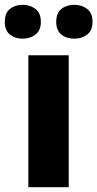

<svg xmlns="http://www.w3.org/2000/svg" viewBox="-45 -779 405 799"><path d="M241 0H73V-549H241ZM-25 -688Q-25 -725 -3.5 -742Q18 -759 49 -759Q80 -759 102.5 -742Q125 -725 125 -688Q125 -652 102.5 -635Q80 -618 49 -618Q18 -618 -3.5 -635Q-25 -652 -25 -688ZM189 -688Q189 -725 210.5 -742Q232 -759 265 -759Q295 -759 317.5 -742Q340 -725 340 -688Q340 -652 317.5 -635Q295 -618 265 -618Q232 -618 210.5 -635Q189 -652 189 -688Z"/></svg>

Font: Noto Sans Gujarati ExtraBold
Style: Regular
Weight: 800
Designer: Jelle Bosma - Monotype Design Team, Universal Thirst
Foundry: Monotype Imaging Inc.
Version: Version 2.106; ttfautohint (v1.8.4.7-5d5b)